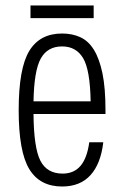

<svg xmlns="http://www.w3.org/2000/svg" viewBox="-20 -669 452 699"><path d="M208 -37Q151 -37 127 -84Q103 -131 102 -254H364V-269Q364 -349 353 -402Q342 -455 322 -487.5Q302 -520 272.5 -533.5Q243 -547 206 -547Q125 -547 86.5 -483.5Q48 -420 48 -268Q48 -117 86.5 -53.5Q125 10 206 10Q272 10 309.5 -31.5Q347 -73 356 -151H305Q297 -93 273 -65Q249 -37 208 -37ZM206 -500Q257 -500 282.5 -457.5Q308 -415 310 -300H102Q104 -412 128.5 -456Q153 -500 206 -500ZM91 -603H321V-649H91Z"/></svg>

Font: Secuela Light
Style: Regular
Weight: 300
Designer: Fernando Haro
Foundry: deFharo
Version: Version 1.708